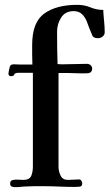

<svg xmlns="http://www.w3.org/2000/svg" viewBox="-20 -771 453 794"><path d="M413 -637Q413 -627 404.5 -620Q396 -613 385 -613Q377 -613 370.5 -615.5Q364 -618 361 -626Q355 -640 349.5 -654Q344 -668 339 -682Q332 -700 319 -712.5Q306 -725 285 -725Q250 -725 233 -698.5Q216 -672 216 -640Q216 -606 216.5 -572.5Q217 -539 218 -506L236 -505Q262 -505 288 -506Q314 -507 340 -507Q348 -507 354.5 -501.5Q361 -496 361 -488Q361 -468 340 -468Q321 -467 302.5 -468Q284 -469 265 -469H222V-82Q222 -63 230.5 -45Q239 -27 261 -27Q273 -27 284 -28Q295 -29 306 -29Q313 -29 316.5 -23.5Q320 -18 320 -13Q320 0 309.5 1Q299 2 291 2Q257 2 223.5 0.5Q190 -1 156 -1Q140 -1 124.5 -1Q109 -1 93 0Q80 0 68 1.5Q56 3 43 3Q36 3 29 0.5Q22 -2 22 -12Q22 -24 32.5 -26.5Q43 -29 56 -28Q69 -27 76 -27Q102 -27 109 -43.5Q116 -60 116 -82V-470H57Q41 -470 39 -463Q37 -456 26 -456Q15 -456 15 -466Q15 -470 17.5 -482Q20 -494 21 -497Q25 -506 40.5 -505Q56 -504 65 -504H114Q113 -524 113 -544.5Q113 -565 113 -585Q113 -679 163 -715Q213 -751 300 -751Q329 -751 354 -740.5Q379 -730 407 -730Q408 -707 410.5 -683.5Q413 -660 413 -637Z"/></svg>

Font: Kaisei Tokumin Medium
Style: Regular
Weight: 500
Designer: Font-Kai,
Foundry: KAZUO KANAI
Version: Version 5.003